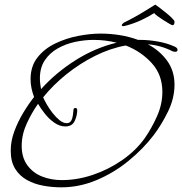

<svg xmlns="http://www.w3.org/2000/svg" viewBox="-20 -750 781 823"><path d="M243 53Q204 53 165.5 46Q127 39 95.5 21.5Q64 4 45 -26.5Q26 -57 26 -104Q26 -145 41 -186Q56 -227 79 -265.5Q102 -304 126 -334Q119 -353 115 -372Q111 -391 111 -410Q111 -466 140.5 -503.5Q170 -541 216.5 -563.5Q263 -586 315 -596Q367 -606 411 -606Q452 -606 493 -599.5Q534 -593 572 -579H582Q617 -579 656.5 -572Q696 -565 727 -551Q732 -549 736.5 -545.5Q741 -542 741 -536Q741 -528 731 -528Q728 -528 725.5 -528.5Q723 -529 720 -530Q669 -556 614 -560Q665 -533 696.5 -489.5Q728 -446 728 -387Q728 -329 700.5 -272.5Q673 -216 639 -171Q594 -112 531 -60.5Q468 -9 394 22Q320 53 243 53ZM156 -368Q220 -439 304 -492Q388 -545 480 -567Q432 -579 381 -579Q343 -579 302.5 -570.5Q262 -562 227.5 -542.5Q193 -523 172 -491.5Q151 -460 151 -414Q151 -403 152.5 -391Q154 -379 156 -368ZM245 22Q311 22 378 -0.5Q445 -23 503.5 -63.5Q562 -104 600 -157Q630 -200 653 -251.5Q676 -303 676 -356Q676 -430 630 -480Q584 -530 519 -555Q452 -543 386.5 -510Q321 -477 264.5 -431.5Q208 -386 165 -333Q170 -321 180.5 -302.5Q191 -284 205.5 -265.5Q220 -247 235.5 -234.5Q251 -222 266 -222Q279 -222 285 -232.5Q291 -243 292.5 -256.5Q294 -270 295 -279Q295 -287 303 -287Q311 -287 311 -278Q311 -254 300 -231Q289 -208 260 -208Q236 -208 213 -224Q190 -240 172 -263Q154 -286 143 -305Q116 -267 94.5 -220Q73 -173 73 -125Q73 -75 97 -42Q121 -9 160 6.5Q199 22 245 22ZM508 -638Q502 -638 502 -642Q502 -646 511 -653Q530 -662 554.5 -675.5Q579 -689 602.5 -703.5Q626 -718 642 -728L646 -730Q651 -727 666 -715.5Q681 -704 698 -690Q715 -676 724 -665Q728 -661 728 -657Q728 -647 725 -644.5Q722 -642 719 -642Q717 -642 705.5 -648.5Q694 -655 680 -664Q666 -673 654.5 -681.5Q643 -690 641 -694Q618 -679 586 -664Q554 -649 516 -639Q513 -638 508 -638Z"/></svg>

Font: Bonheur Royale
Style: Regular
Weight: 400
Designer: Robert E. Leuschke
Foundry: Robert E. Leuschke
Version: Version 1.010; ttfautohint (v1.8.3)